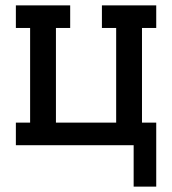

<svg xmlns="http://www.w3.org/2000/svg" viewBox="-20 -540 640 714"><path d="M477 154V0H39V-84H92V-436H39V-520H241V-436H188V-84H412V-436H359V-520H561V-436H508V-84H561V154Z"/></svg>

Font: Iosevka HT Medium Extended
Style: Regular
Weight: 500
Width: 7
Monospace: yes
Designer: Belleve Invis
Foundry: Belleve Invis
Version: Version 32.3.0; ttfautohint (v1.8.4)